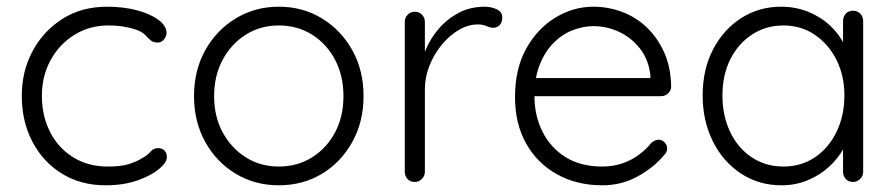

<svg xmlns="http://www.w3.org/2000/svg" viewBox="-20 -543 2674 573"><path d="M300 -523Q348 -523 388 -512.5Q428 -502 452.5 -484Q477 -466 477 -445Q477 -435 469.5 -425.5Q462 -416 451 -416Q438 -416 430.5 -422Q423 -428 416 -436Q409 -444 395 -451Q382 -457 357.5 -462Q333 -467 303 -467Q247 -467 202 -439Q157 -411 131 -363.5Q105 -316 105 -257Q105 -197 129.5 -149Q154 -101 198.5 -73.5Q243 -46 301 -46Q341 -46 363.5 -53Q386 -60 401 -69Q421 -80 429.5 -90.5Q438 -101 452 -101Q464 -101 471 -93.5Q478 -86 478 -74Q478 -58 454.5 -38.5Q431 -19 390 -4.5Q349 10 295 10Q221 10 164.5 -25Q108 -60 76.5 -120.5Q45 -181 45 -257Q45 -330 77 -390Q109 -450 166 -486.5Q223 -523 300 -523Z M1065 -256Q1065 -180 1031.5 -119.5Q998 -59 941 -24.5Q884 10 812 10Q741 10 683.5 -24.5Q626 -59 592.5 -119.5Q559 -180 559 -256Q559 -333 592.5 -393Q626 -453 683.5 -488Q741 -523 812 -523Q884 -523 941 -488Q998 -453 1031.5 -393Q1065 -333 1065 -256ZM1005 -256Q1005 -317 980 -364.5Q955 -412 911.5 -439.5Q868 -467 812 -467Q757 -467 713.5 -439.5Q670 -412 644.5 -364.5Q619 -317 619 -256Q619 -195 644.5 -148Q670 -101 713.5 -73.5Q757 -46 812 -46Q868 -46 911.5 -73.5Q955 -101 980 -148Q1005 -195 1005 -256Z M1218 0Q1204 0 1196 -9Q1188 -18 1188 -30V-478Q1188 -490 1196.5 -499Q1205 -508 1218 -508Q1231 -508 1239.5 -499Q1248 -490 1248 -478V-328L1233 -325Q1236 -360 1250.5 -394.5Q1265 -429 1290 -458Q1315 -487 1349.5 -505Q1384 -523 1427 -523Q1445 -523 1462 -515.5Q1479 -508 1479 -491Q1479 -476 1471 -468Q1463 -460 1452 -460Q1443 -460 1432.5 -465Q1422 -470 1405 -470Q1377 -470 1349 -453.5Q1321 -437 1298 -409Q1275 -381 1261.5 -346.5Q1248 -312 1248 -277V-30Q1248 -18 1239 -9Q1230 0 1218 0Z M1778 10Q1701 10 1642 -23Q1583 -56 1550 -115Q1517 -174 1517 -253Q1517 -338 1550.5 -398Q1584 -458 1637.5 -490.5Q1691 -523 1751 -523Q1795 -523 1836.5 -507.5Q1878 -492 1910 -461.5Q1942 -431 1962 -387Q1982 -343 1983 -285Q1983 -273 1974 -264.5Q1965 -256 1953 -256H1552L1540 -310H1934L1921 -298V-318Q1916 -365 1890 -398Q1864 -431 1827.5 -448Q1791 -465 1751 -465Q1721 -465 1689.5 -453Q1658 -441 1632.5 -415.5Q1607 -390 1591 -350.5Q1575 -311 1575 -257Q1575 -198 1599 -150Q1623 -102 1668 -74Q1713 -46 1777 -46Q1811 -46 1839 -56Q1867 -66 1888.5 -82.5Q1910 -99 1924 -117Q1935 -126 1945 -126Q1956 -126 1963.5 -118Q1971 -110 1971 -100Q1971 -88 1961 -79Q1931 -43 1883 -16.5Q1835 10 1778 10Z M2526 -511Q2539 -511 2547.5 -502Q2556 -493 2556 -480V-30Q2556 -18 2547 -9Q2538 0 2526 0Q2512 0 2504 -9Q2496 -18 2496 -30V-149L2513 -157Q2513 -129 2497.5 -100Q2482 -71 2455 -46Q2428 -21 2391.5 -5.5Q2355 10 2312 10Q2245 10 2191.5 -25Q2138 -60 2107.5 -121Q2077 -182 2077 -258Q2077 -336 2108 -395.5Q2139 -455 2192 -489Q2245 -523 2311 -523Q2354 -523 2391.5 -508Q2429 -493 2457 -467Q2485 -441 2501 -407.5Q2517 -374 2517 -338L2496 -353V-480Q2496 -493 2504 -502Q2512 -511 2526 -511ZM2318 -46Q2371 -46 2412 -73.5Q2453 -101 2476.5 -149.5Q2500 -198 2500 -258Q2500 -317 2476.5 -364Q2453 -411 2412 -439Q2371 -467 2318 -467Q2266 -467 2224.5 -440Q2183 -413 2159.5 -366Q2136 -319 2136 -258Q2136 -198 2159 -149.5Q2182 -101 2223.5 -73.5Q2265 -46 2318 -46Z"/></svg>

Font: Quicksand Light
Style: Regular
Weight: 400
Version: Version 3.004